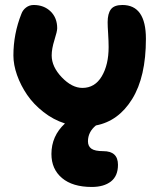

<svg xmlns="http://www.w3.org/2000/svg" viewBox="-20 -512 659 762"><path d="M344.2 230Q268.1 230 226.1 194.6Q184.1 159.2 184.1 99.1Q184.1 27.8 237.8 -22Q191.9 -36.6 152.6 -67.4Q113.3 -98.1 87.6 -135.7Q62 -173.3 47.6 -214.1Q33.2 -254.9 33.2 -292Q33.2 -377.4 64.9 -457Q70.3 -472.2 83.5 -482.2Q96.7 -492.2 113.8 -492.2Q154.3 -492.2 180.7 -466.8Q207 -441.4 207 -399.9Q207 -387.7 196 -353Q185.1 -318.4 185.1 -292Q185.1 -247.1 225.3 -205.1Q265.6 -163.1 307.1 -163.1Q356.4 -163.1 383.8 -209Q411.1 -254.9 411.1 -325.2Q411.1 -347.7 409.2 -377.9Q407.2 -408.2 407.2 -423.8Q407.2 -458 420.2 -475.1Q433.1 -492.2 465.8 -492.2Q559.1 -492.2 559.1 -357.9Q559.1 -207 504.6 -119.1Q450.2 -31.2 360.8 -14.2Q329.1 11.7 329.1 48.8Q329.1 68.4 342.8 78.1Q356.4 87.9 390.1 87.9Q448.2 87.9 448.2 142.1Q448.2 186.5 420.2 208.3Q392.1 230 344.2 230Z"/></svg>

Font: Shantell Sans Irregular
Style: Bold
Weight: 700
Designer: Stephen Nixon, Anya Danilova, Shantell Martin
Foundry: Arrow Type
Version: Version 1.006;[9816181b4]